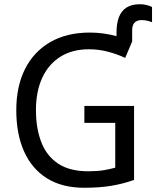

<svg xmlns="http://www.w3.org/2000/svg" viewBox="-20 -878 739 908"><path d="M642 -858Q659 -858 674 -854Q689 -850 699 -845V-773Q692 -776 678.5 -779.5Q665 -783 650 -783Q628 -783 616.5 -771Q605 -759 605 -735V-682L572 -604Q537 -621 492.5 -633Q448 -645 401 -645Q322 -645 266 -610Q210 -575 180 -510.5Q150 -446 150 -357Q150 -272 175 -206.5Q200 -141 254.5 -104.5Q309 -68 397 -68Q440 -68 470 -73Q500 -78 525 -85V-297H379V-377H614V-27Q560 -8 504.5 1Q449 10 378 10Q274 10 202.5 -34.5Q131 -79 94 -161.5Q57 -244 57 -357Q57 -469 98 -551Q139 -633 217 -678.5Q295 -724 405 -724Q439 -724 470.5 -719.5Q502 -715 531 -707V-724Q531 -767 542.5 -797Q554 -827 578.5 -842.5Q603 -858 642 -858Z"/></svg>

Font: Noto Sans Display
Style: Regular
Weight: 400
Designer: Monotype Design Team
Foundry: Monotype Imaging Inc.
Version: Version 2.003